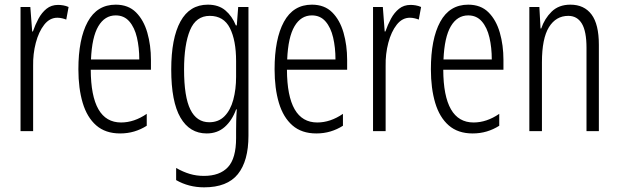

<svg xmlns="http://www.w3.org/2000/svg" viewBox="-20 -562 2653 823"><path d="M229 -541Q239 -541 251 -539Q263 -537 274 -532L264 -478Q257 -481 246.5 -483.5Q236 -486 226 -486Q193 -486 169.5 -456Q146 -426 133.5 -378.5Q121 -331 122 -279V0H68V-532H110L118 -427H121Q131 -456 145 -482Q159 -508 179.5 -524.5Q200 -541 229 -541Z M476 -542Q530 -542 563 -509Q596 -476 611.5 -422Q627 -368 627 -305V-263H369Q370 -37 499 -37Q555 -37 609 -74V-23Q584 -7 555.5 1.5Q527 10 495 10Q432 10 392.5 -24.5Q353 -59 334.5 -121Q316 -183 316 -265Q316 -395 356 -468.5Q396 -542 476 -542ZM476 -496Q429 -496 401.5 -449.5Q374 -403 370 -307H577Q577 -358 567 -401Q557 -444 534.5 -470Q512 -496 476 -496Z M871 -542Q917 -542 946 -517.5Q975 -493 991 -453H995L1001 -532H1045V20Q1045 128 999.5 184.5Q954 241 855 241Q789 241 735 210V158Q765 175 793.5 183.5Q822 192 854 192Q922 192 957 154.5Q992 117 992 30V-2Q992 -21 992.5 -43.5Q993 -66 995 -93H992Q975 -46 943.5 -18Q912 10 866 10Q793 10 753.5 -58Q714 -126 714 -264Q714 -398 753.5 -470Q793 -542 871 -542ZM879 -494Q820 -494 794.5 -432.5Q769 -371 769 -264Q769 -147 796 -92.5Q823 -38 877 -38Q917 -38 942.5 -64Q968 -90 980 -134.5Q992 -179 992 -233V-300Q992 -389 965.5 -441.5Q939 -494 879 -494Z M1317 -542Q1371 -542 1404 -509Q1437 -476 1452.5 -422Q1468 -368 1468 -305V-263H1210Q1211 -37 1340 -37Q1396 -37 1450 -74V-23Q1425 -7 1396.5 1.5Q1368 10 1336 10Q1273 10 1233.5 -24.5Q1194 -59 1175.5 -121Q1157 -183 1157 -265Q1157 -395 1197 -468.5Q1237 -542 1317 -542ZM1317 -496Q1270 -496 1242.5 -449.5Q1215 -403 1211 -307H1418Q1418 -358 1408 -401Q1398 -444 1375.5 -470Q1353 -496 1317 -496Z M1740 -541Q1750 -541 1762 -539Q1774 -537 1785 -532L1775 -478Q1768 -481 1757.5 -483.5Q1747 -486 1737 -486Q1704 -486 1680.5 -456Q1657 -426 1644.5 -378.5Q1632 -331 1633 -279V0H1579V-532H1621L1629 -427H1632Q1642 -456 1656 -482Q1670 -508 1690.5 -524.5Q1711 -541 1740 -541Z M1987 -542Q2041 -542 2074 -509Q2107 -476 2122.5 -422Q2138 -368 2138 -305V-263H1880Q1881 -37 2010 -37Q2066 -37 2120 -74V-23Q2095 -7 2066.5 1.5Q2038 10 2006 10Q1943 10 1903.5 -24.5Q1864 -59 1845.5 -121Q1827 -183 1827 -265Q1827 -395 1867 -468.5Q1907 -542 1987 -542ZM1987 -496Q1940 -496 1912.5 -449.5Q1885 -403 1881 -307H2088Q2088 -358 2078 -401Q2068 -444 2045.5 -470Q2023 -496 1987 -496Z M2425 -542Q2484 -542 2515.5 -500Q2547 -458 2547 -370V0H2494V-357Q2494 -428 2474 -461Q2454 -494 2416 -494Q2363 -494 2333 -445.5Q2303 -397 2303 -295V0H2249V-532H2292L2297 -440H2300Q2314 -482 2344.5 -512Q2375 -542 2425 -542Z"/></svg>

Font: Noto Sans Lao UI ExtCond Light
Style: Regular
Weight: 300
Width: 2
Designer: Monotype Design Team
Foundry: Monotype Imaging Inc.
Version: Version 2.000; ttfautohint (v1.8.4.7-5d5b)